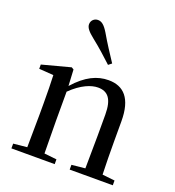

<svg xmlns="http://www.w3.org/2000/svg" viewBox="-147 -944 963 1059"><g transform="rotate(20 334.0 -414.5)"><path d="M402 -630C372 -676 341 -722 308 -779C286 -815 269 -829 247 -829C227 -829 208 -814 208 -790C208 -770 224 -751 258 -724C305 -687 344 -651 383 -615ZM460 0H635V-28L562 -36C560 -91 559 -174 559 -230V-348C559 -482 505 -537 416 -537C350 -537 286 -508 218 -431L213 -526L200 -534L34 -490V-465L119 -459C121 -410 122 -363 122 -295V-230L120 -36L40 -28V0H294V-28L221 -36L219 -230V-398C280 -458 336 -479 375 -479C431 -479 463 -446 463 -352V-230L461 -36L382 -28V0Z"/></g></svg>

Font: Source Han Serif SC Medium
Style: Regular
Weight: 500
Designer: Ryoko NISHIZUKA 西塚涼子 (kana & ideographs); Frank Grießhammer (Latin, Greek & Cyrillic); Wenlong ZHANG 张文龙 (bopomofo); San
Foundry: Adobe
Version: Version 2.003;hotconv 1.1.1;makeotfexe 2.6.0